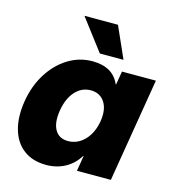

<svg xmlns="http://www.w3.org/2000/svg" viewBox="-110 -819 830 921"><g transform="rotate(15 305.5 -358.5)"><path d="M203.1 11.2Q135.7 11.2 91.1 -22.2Q46.4 -55.7 29.1 -116.5Q11.7 -177.2 24.9 -258.8Q38.1 -337.4 76.4 -397.9Q114.7 -458.5 170.2 -492.7Q225.6 -526.9 290.5 -526.9Q392.1 -526.9 425.8 -448.7H427.7L439 -515.6H607.4L522 0H353.5L366.2 -76.7H364.3Q337.9 -33.7 295.9 -11.2Q253.9 11.2 203.1 11.2ZM274.9 -126.5Q321.3 -126.5 356.2 -162.4Q391.1 -198.2 401.4 -258.8Q411.1 -318.4 387.9 -354.2Q364.7 -390.1 318.4 -390.1Q273.4 -390.1 241.7 -355Q210 -319.8 199.7 -258.8Q189.5 -196.8 209.5 -161.6Q229.5 -126.5 274.9 -126.5ZM314 -571.8 195.8 -727.5H362.3L431.6 -571.8Z"/></g></svg>

Font: Inter Display Extra Bold
Style: Italic
Weight: 800
Italic angle: -9.39999°
Designer: Rasmus Andersson
Foundry: rsms
Version: Version 4.000;git-4fc901f